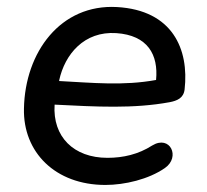

<svg xmlns="http://www.w3.org/2000/svg" viewBox="-20 -516 587 545"><path d="M279 9C334 9 402 -7 448 -39C493 -70 463 -134 412 -103C373 -78 330 -68 285 -68C189 -68 129 -128 135 -219C254 -213 359 -207 462 -226C482 -230 501 -237 504 -262C517 -376 470 -487 312 -496C152 -505 51 -368 48 -208C45 -84 137 9 279 9ZM148 -286V-288C164 -362 219 -428 310 -422C399 -416 430 -361 423 -289C330 -272 243 -281 148 -286Z"/></svg>

Font: SN Pro Medium
Style: Italic
Weight: 400
Italic angle: -9°
Designer: Tobias Whetton
Foundry: Supernotes
Version: Version 1.001;Glyphs 3.2 (3249)